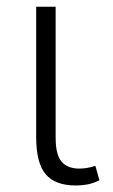

<svg xmlns="http://www.w3.org/2000/svg" viewBox="-20 -548 340 578"><path d="M147.5 -527.8V-133.8Q147.5 -81.1 165.8 -60.8Q184.1 -40.5 218.3 -40.5Q231.4 -40.5 242.4 -42.5Q253.4 -44.4 267.1 -48.8L279.3 -5.4Q262.2 3.4 245.1 6.8Q228 10.3 207.5 10.3Q146.5 10.3 117.7 -23.2Q88.9 -56.6 88.9 -136.2V-527.8Z"/></svg>

Font: Franko
Style: Light
Weight: 300
Designer: Google
Version: Version 1.200310; 2013